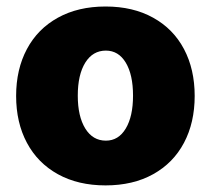

<svg xmlns="http://www.w3.org/2000/svg" viewBox="-20 -557 645 587"><path d="M29.3 -263.7Q29.3 -345.2 62.3 -407Q95.2 -468.8 157 -502.9Q218.8 -537.1 302.7 -537.1Q386.7 -537.1 448.2 -502.9Q509.8 -468.8 542.5 -407Q575.2 -345.2 575.2 -263.7Q575.2 -182.1 542.5 -120.4Q509.8 -58.6 448.2 -24.4Q386.7 9.8 302.7 9.8Q218.8 9.8 157 -24.4Q95.2 -58.6 62.3 -120.4Q29.3 -182.1 29.3 -263.7ZM386.7 -264.6Q386.7 -328.6 364.5 -365.5Q342.3 -402.3 303.7 -402.3Q263.7 -402.3 240.7 -365.5Q217.8 -328.6 217.8 -264.6Q217.8 -201.2 240.7 -164.1Q263.7 -127 303.7 -127Q342.3 -127 364.5 -164.1Q386.7 -201.2 386.7 -264.6Z"/></svg>

Font: Pretendard GOV Black
Style: Regular
Weight: 900
Designer: Base glyphs from Inter by Rasmus Andersson; Hangeul glyphs from Noto Sans CJK(Source Han Sans) by Jang Soo-young and Kan
Foundry: Kil Hyung-jin
Version: Version 1.309